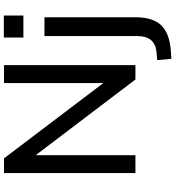

<svg xmlns="http://www.w3.org/2000/svg" viewBox="25 -772 939 1030"><g transform="rotate(-90 495.0 -256.5)"><path d="M82 0V-705H161L565 -172V-705H661V0H584L178 -535V0ZM809 -601V-706H927V-601ZM695 193 688 117 732 113Q817 104 817 11V-488H918V0Q918 92 875.5 137.5Q833 183 738 190Z"/></g></svg>

Font: Nunito Sans SemiBold
Style: Regular
Weight: 600
Designer: Vernon Adams
Foundry: Vernon Adams
Version: Version 3.101; ttfautohint (v1.8.4.7-5d5b);gftools[0.9.27]